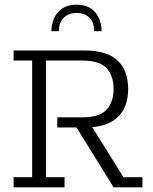

<svg xmlns="http://www.w3.org/2000/svg" viewBox="-20 -798 653 818"><path d="M38 0V-43H117V-540H38V-583H341Q434 -583 480 -541Q526 -499 526 -419Q526 -339 479.5 -297Q433 -255 345 -255H329L362 -274L506 -43H587V0H464L306 -255H224V-298H330Q404 -298 434 -331Q464 -364 464 -419Q464 -474 434.5 -507Q405 -540 330 -540H176V-43H255V0ZM199 -665Q200 -716 228 -747Q256 -778 306 -778Q357 -778 384.5 -747Q412 -716 413 -665H381Q381 -704 360 -723.5Q339 -743 306 -743Q274 -743 252.5 -723.5Q231 -704 231 -665Z"/></svg>

Font: Rokkitt Light
Style: Regular
Weight: 300
Version: Version 3.103